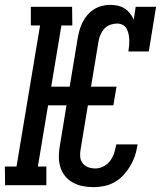

<svg xmlns="http://www.w3.org/2000/svg" viewBox="-50 -763 670 791"><path d="M336 8Q313 8 292 4Q271 0 252 -10Q233 -20 219.5 -36Q206 -52 199.5 -72Q193 -92 192.5 -114.5Q192 -137 196 -159L224 -329H148L106 -77H141V0H-29L-30 -77H18L115 -658H77V-735H247L248 -658H203L161 -406H237L270 -605Q273 -622 277.5 -638.5Q282 -655 290 -671Q298 -687 310 -701Q322 -715 337 -724.5Q352 -734 369.5 -738.5Q387 -743 403 -743Q420 -743 435.5 -739.5Q451 -736 463.5 -728Q476 -720 485.5 -708Q495 -696 501 -682L509 -735H593L563 -551H479Q481 -564 482 -576Q483 -588 482.5 -600Q482 -612 479.5 -623.5Q477 -635 471.5 -645Q466 -655 455.5 -660.5Q445 -666 433 -666Q419 -666 404.5 -661Q390 -656 380 -645Q370 -634 364 -620.5Q358 -607 356 -593L325 -406H430L417 -329H312L282 -147Q279 -131 280.5 -116Q282 -101 291 -90Q300 -79 313.5 -74Q327 -69 343 -69Q359 -69 375.5 -77Q392 -85 403 -99.5Q414 -114 419.5 -130Q425 -146 428 -163L429 -168H517L515 -159Q512 -138 504.5 -117Q497 -96 485 -76.5Q473 -57 457 -40Q441 -23 421 -12Q401 -1 379 3.5Q357 8 336 8Z"/></svg>

Font: Iosevka HT Medium Extended
Style: Italic
Weight: 500
Width: 7
Italic angle: -9°
Monospace: yes
Designer: Belleve Invis
Foundry: Belleve Invis
Version: Version 32.3.0; ttfautohint (v1.8.4)